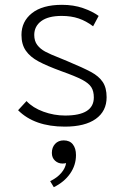

<svg xmlns="http://www.w3.org/2000/svg" viewBox="-20 -515 517 796"><path d="M55 -58 90 -96Q116 -68 160 -52Q204 -36 250 -36Q369 -36 369 -111Q369 -137 358.5 -153.5Q348 -170 320.5 -184.5Q293 -199 234 -220Q174 -242 139.5 -260.5Q105 -279 87 -305Q69 -331 69 -370Q69 -426 112.5 -460.5Q156 -495 237 -495Q285 -495 324 -481.5Q363 -468 389 -449L366 -406Q337 -428 306 -438.5Q275 -449 236 -449Q180 -449 151 -427.5Q122 -406 122 -370Q122 -345 134.5 -328.5Q147 -312 167.5 -301Q188 -290 229 -274L258 -262Q325 -234 357.5 -216.5Q390 -199 406 -175Q422 -151 422 -112Q422 -54 377 -22Q332 10 249 10Q123 10 55 -58ZM188 236Q217 222 234 202Q251 182 254 161Q249 163 239 163Q221 163 208 151Q195 139 195 119Q195 96 208.5 81.5Q222 67 244 67Q269 67 282 83.5Q295 100 295 128Q295 170 270.5 205Q246 240 203 261Z"/></svg>

Font: Niramit ExtraLight
Style: Regular
Weight: 200
Designer: Katatrad Aksorn Co.,Ltd.
Foundry: Cadson Demak Co.,Ltd.
Version: Version 1.000; ttfautohint (v1.6)